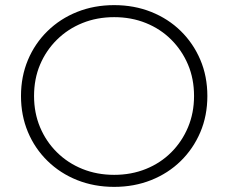

<svg xmlns="http://www.w3.org/2000/svg" viewBox="-20 -725 893 750"><path d="M426 5Q348 5 281.5 -21.5Q215 -48 165.5 -96.5Q116 -145 89 -209.5Q62 -274 62 -350Q62 -426 89 -490.5Q116 -555 165.5 -603.5Q215 -652 281.5 -678.5Q348 -705 426 -705Q504 -705 570.5 -678.5Q637 -652 686 -604Q735 -556 762.5 -491.5Q790 -427 790 -350Q790 -273 762.5 -208.5Q735 -144 686 -96Q637 -48 570.5 -21.5Q504 5 426 5ZM426 -42Q493 -42 550 -65Q607 -88 649 -130Q691 -172 714.5 -228Q738 -284 738 -350Q738 -417 714.5 -472.5Q691 -528 649 -570Q607 -612 550 -635Q493 -658 426 -658Q359 -658 302 -635Q245 -612 202.5 -570Q160 -528 136.5 -472.5Q113 -417 113 -350Q113 -284 136.5 -228Q160 -172 202.5 -130Q245 -88 302 -65Q359 -42 426 -42Z"/></svg>

Font: Montserrat Z Light
Style: Regular
Weight: 300
Designer: Julieta Ulanovsky
Foundry: Julieta Ulanovsky
Version: Version 8.000